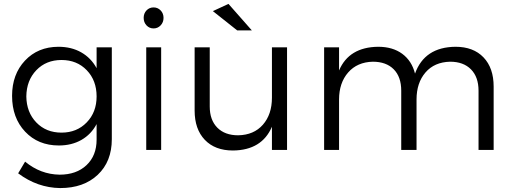

<svg xmlns="http://www.w3.org/2000/svg" viewBox="-20 -770 2633 986"><path d="M42 -277.8Q42 -388.2 108.2 -458.7Q174.3 -529.3 279.8 -529.8Q346.7 -529.8 397 -501.2Q447.3 -472.7 476.1 -419.9V-526.9H554.2V-55.2Q554.2 59.6 481.9 127.7Q409.7 195.8 289.1 195.8Q172.4 194.3 73.2 120.1L108.9 60.1Q188 125.5 286.1 127Q372.6 127 424.3 78.1Q476.1 29.3 476.1 -53.2V-132.8Q448.2 -80.1 398.2 -51.5Q348.1 -22.9 282.2 -22.9Q175.8 -22.9 108.9 -94Q42 -165 42 -277.8ZM115.2 -274.9Q116.2 -193.4 166.5 -141.1Q216.8 -88.9 295.9 -88.9Q374.5 -88.9 425.3 -141.4Q476.1 -193.8 476.1 -274.9Q476.1 -356.9 425.5 -409.4Q375 -461.9 295.9 -461.9Q216.8 -461.9 166.5 -409.4Q116.2 -356.9 115.2 -274.9Z M732.4 -639.6Q717.8 -655.3 717.8 -678.2Q717.8 -701.2 732.4 -716.6Q747.1 -731.9 768.6 -731.9Q790 -731.9 804.9 -716.6Q819.8 -701.2 819.8 -678.2Q819.8 -655.3 804.9 -639.6Q790 -624 768.6 -624Q747.1 -624 732.4 -639.6ZM731 0V-526.9H807.6V0Z M979.5 -202.1V-526.9H1057.1V-223.1Q1057.1 -153.8 1095.9 -114.5Q1134.8 -75.2 1203.1 -75.2Q1283.7 -76.7 1330.1 -129.6Q1376.5 -182.6 1376.5 -268.1V-526.9H1454.1V0H1376.5V-119.1Q1324.7 1.5 1176.3 2.9Q1084 2.9 1031.7 -52Q979.5 -106.9 979.5 -202.1ZM1073.2 -712.9 1153.3 -750 1273.4 -613.8H1198.2Z M1644.5 0V-526.9H1721.2V-408.2Q1772.5 -528.3 1922.4 -529.8Q1996.6 -529.8 2045.7 -493.7Q2094.7 -457.5 2111.3 -392.1Q2160.2 -528.3 2319.3 -529.8Q2411.1 -529.8 2463.1 -475.3Q2515.1 -420.9 2515.1 -325.2V0H2437.5V-304.2Q2437.5 -374.5 2398.7 -413.8Q2359.9 -453.1 2291.5 -453.1Q2210.9 -451.2 2165 -397.9Q2119.1 -344.7 2119.1 -258.8V0H2040.5V-304.2Q2040.5 -375 2002 -414.1Q1963.4 -453.1 1894.5 -453.1Q1814.5 -451.2 1767.8 -397.7Q1721.2 -344.2 1721.2 -258.8V0Z"/></svg>

Font: Montserrat Light
Style: Regular
Weight: 300
Designer: Julieta Ulanovsky
Foundry: Julieta Ulanovsky
Version: Version 1.000;PS 002.000;hotconv 1.0.70;makeotf.lib2.5.58329